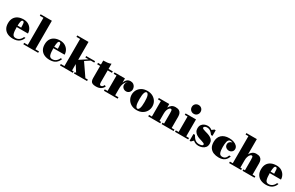

<svg xmlns="http://www.w3.org/2000/svg" viewBox="241 -2455 6395 4160"><g transform="rotate(30 3438.5 -375.0)"><path d="M518 -143Q498.5 -78 442.5 -34Q386.5 10 288 10Q212.5 10 154.2 -16.8Q96 -43.5 63 -96.8Q30 -150 30 -230Q30 -310 62.2 -363.2Q94.5 -416.5 152 -443.2Q209.5 -470 285 -470Q359.5 -470 411.2 -438Q463 -406 490 -355.8Q517 -305.5 517 -251H236V-250Q236 -142 253.5 -87Q271 -32 330 -32Q385 -32 424.2 -63.5Q463.5 -95 482 -143ZM285 -434Q259 -434 248.5 -395.2Q238 -356.5 236.5 -288H326Q325.5 -354 320 -394Q314.5 -434 285 -434Z M546.5 -36H637.5V-714H546.5V-750H827.5V-36H917.5V0H546.5Z M1435 -143Q1415.5 -78 1359.5 -34Q1303.5 10 1205 10Q1129.5 10 1071.2 -16.8Q1013 -43.5 980 -96.8Q947 -150 947 -230Q947 -310 979.2 -363.2Q1011.5 -416.5 1069 -443.2Q1126.5 -470 1202 -470Q1276.5 -470 1328.2 -438Q1380 -406 1407 -355.8Q1434 -305.5 1434 -251H1153V-250Q1153 -142 1170.5 -87Q1188 -32 1247 -32Q1302 -32 1341.2 -63.5Q1380.5 -95 1399 -143ZM1202 -434Q1176 -434 1165.5 -395.2Q1155 -356.5 1153.5 -288H1243Q1242.5 -354 1237 -394Q1231.5 -434 1202 -434Z M1463.5 -36H1554.5V-714H1463.5V-750H1744.5V-302L1933 -424H1853.5V-460H2076.5V-424H1988L1867.5 -343L2078.5 -36H2140.5V0H1813.5V-36H1846.5L1744.5 -196V-36H1784.5V0H1463.5Z M2550.5 -102Q2532.5 -54 2486 -23.5Q2439.5 7 2363.5 7Q2307.5 7 2277 -7.2Q2246.5 -21.5 2234.5 -50Q2222.5 -78.5 2222.5 -121V-424H2149.5V-460H2222.5V-560Q2267.5 -560 2321.2 -565.8Q2375 -571.5 2412.5 -590V-460H2519.5V-424H2412.5V-132Q2412.5 -94.5 2421 -76.8Q2429.5 -59 2450.5 -59Q2470 -59 2487.2 -73Q2504.5 -87 2516.5 -116Z M2562.5 -36.5H2633.5V-423.5H2562.5V-460H2823.5V-355Q2841 -407.5 2875.2 -438.5Q2909.5 -469.5 2962.5 -469.5Q3005.5 -469.5 3033.8 -450.2Q3062 -431 3076.2 -401Q3090.5 -371 3090.5 -339Q3090.5 -295 3060.2 -261.5Q3030 -228 2982.5 -228Q2935.5 -228 2904.8 -258.8Q2874 -289.5 2874 -330.5Q2874 -359 2885.2 -383Q2896.5 -407 2918.5 -421.5Q2881 -402 2852.2 -346.5Q2823.5 -291 2823.5 -206V-36.5H2905.5V0H2562.5Z M3124.5 -230Q3124.5 -295 3155.8 -349.5Q3187 -404 3245 -437Q3303 -470 3383.5 -470Q3464 -470 3522 -437Q3580 -404 3611.2 -349.5Q3642.5 -295 3642.5 -230Q3642.5 -165 3611.2 -110.5Q3580 -56 3522 -23Q3464 10 3383.5 10Q3303 10 3245 -23Q3187 -56 3155.8 -110.5Q3124.5 -165 3124.5 -230ZM3319.5 -230Q3319.5 -122 3337 -74Q3354.5 -26 3383.5 -26Q3413 -26 3430.2 -74Q3447.5 -122 3447.5 -230Q3447.5 -338 3430.2 -386Q3413 -434 3383.5 -434Q3354.5 -434 3337 -386Q3319.5 -338 3319.5 -230Z M3671 -36H3742V-424H3671V-460H3932V-369.5Q3953 -412 3990.5 -441Q4028 -470 4087 -470Q4144 -470 4176.8 -450.8Q4209.5 -431.5 4223.2 -397.5Q4237 -363.5 4237 -320V-36H4307V0H4007V-36H4047V-292Q4047 -334 4043.8 -354.5Q4040.5 -375 4032.8 -381.5Q4025 -388 4011 -388Q3995.5 -388 3977 -368Q3958.5 -348 3945.2 -310.8Q3932 -273.5 3932 -222V-36H3972V0H3671Z M4386 -650Q4386 -697.5 4417.5 -728.8Q4449 -760 4496 -760Q4543.5 -760 4574.8 -728.8Q4606 -697.5 4606 -650Q4606 -603 4574.8 -571.5Q4543.5 -540 4496 -540Q4449 -540 4417.5 -571.5Q4386 -603 4386 -650ZM4341 -36H4411V-424H4341V-460H4601V-36H4671V0H4341Z M4742 10H4711V-160H4748Q4785.5 -90.5 4825.8 -59.2Q4866 -28 4920 -28Q4957.5 -28 4986.8 -38.2Q5016 -48.5 5016 -70Q5016 -87 4994.8 -97.5Q4973.5 -108 4940.2 -117.8Q4907 -127.5 4869.5 -140.5Q4832 -153.5 4798.8 -174.8Q4765.5 -196 4744.2 -229.8Q4723 -263.5 4723 -315Q4723 -362 4746 -396.5Q4769 -431 4807.5 -450Q4846 -469 4893 -469Q4927.5 -469 4955 -458Q4982.5 -447 5004.5 -429L5056 -470H5088V-330H5052Q5032 -356 5011 -378.8Q4990 -401.5 4962.2 -415.8Q4934.5 -430 4894 -430Q4880 -430 4863.8 -424.8Q4847.5 -419.5 4835.8 -409.8Q4824 -400 4824 -386Q4824 -368.5 4845.5 -357.8Q4867 -347 4901 -338Q4935 -329 4973 -317Q5011 -305 5045 -285.2Q5079 -265.5 5100.5 -233.5Q5122 -201.5 5122 -152Q5122 -92.5 5092.2 -57Q5062.5 -21.5 5018 -5.8Q4973.5 10 4930 10Q4888.5 10 4855 -3Q4821.5 -16 4794 -40.5ZM4730 -127Q4731.5 -125 4733.5 -123Q4732 -125.5 4730.5 -128Q4730.5 -128 4730 -127Z M5654 -143.5Q5634.5 -72.5 5581.5 -31.2Q5528.5 10 5434 10Q5363.5 10 5304.8 -13.5Q5246 -37 5210.8 -89.8Q5175.5 -142.5 5175.5 -230Q5175.5 -346.5 5243.5 -408Q5311.5 -469.5 5432 -469.5Q5498 -469.5 5549 -450.8Q5600 -432 5629 -400Q5658 -368 5658 -328Q5658 -282.5 5626.8 -255.5Q5595.5 -228.5 5554 -228.5Q5529 -228.5 5504.2 -239.5Q5479.5 -250.5 5463.2 -272.5Q5447 -294.5 5447 -327Q5447 -366 5472.5 -390.8Q5498 -415.5 5533 -421.5Q5505 -432.5 5482.5 -432.5Q5454 -432.5 5437.5 -414.5Q5421 -396.5 5413.2 -366.5Q5405.5 -336.5 5403.2 -301Q5401 -265.5 5401 -230Q5401 -144 5419.8 -93Q5438.5 -42 5496 -42Q5532.5 -42 5555.5 -56.8Q5578.5 -71.5 5592.8 -94.8Q5607 -118 5615.5 -143.5Z M5694.5 -36H5765.5V-714H5694.5V-750H5955.5V-369.5Q5976.5 -412 6014 -441Q6051.5 -470 6110.5 -470Q6167.5 -470 6200.2 -450.8Q6233 -431.5 6246.8 -397.5Q6260.5 -363.5 6260.5 -320V-36H6330.5V0H6030.5V-36H6070.5V-292Q6070.5 -334 6067.2 -354.5Q6064 -375 6056.2 -381.5Q6048.5 -388 6034.5 -388Q6019 -388 6000.5 -368Q5982 -348 5968.8 -310.8Q5955.5 -273.5 5955.5 -222V-36H5995.5V0H5694.5Z M6848 -143Q6828.5 -78 6772.5 -34Q6716.5 10 6618 10Q6542.5 10 6484.2 -16.8Q6426 -43.5 6393 -96.8Q6360 -150 6360 -230Q6360 -310 6392.2 -363.2Q6424.5 -416.5 6482 -443.2Q6539.5 -470 6615 -470Q6689.5 -470 6741.2 -438Q6793 -406 6820 -355.8Q6847 -305.5 6847 -251H6566V-250Q6566 -142 6583.5 -87Q6601 -32 6660 -32Q6715 -32 6754.2 -63.5Q6793.5 -95 6812 -143ZM6615 -434Q6589 -434 6578.5 -395.2Q6568 -356.5 6566.5 -288H6656Q6655.5 -354 6650 -394Q6644.5 -434 6615 -434Z"/></g></svg>

Font: Bodoni* 06pt Fatface
Style: Regular
Weight: 900
Version: Version 2.3